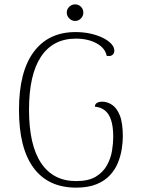

<svg xmlns="http://www.w3.org/2000/svg" viewBox="-20 -848 646 880"><path d="M329 12Q201 12 134 -78.5Q67 -169 67 -344Q67 -519 134.5 -610Q202 -701 326 -701Q364 -701 396.5 -693.5Q429 -686 453.5 -673.5Q478 -661 491 -646Q504 -631 504 -616Q504 -603 495 -596Q486 -589 469 -592Q462 -628 422.5 -649.5Q383 -671 328 -671Q223 -671 168 -588.5Q113 -506 113 -345Q113 -183 168.5 -100.5Q224 -18 329 -18Q386 -18 419.5 -38.5Q453 -59 470.5 -91Q488 -123 493.5 -157.5Q499 -192 499 -220Q499 -268 489 -298Q479 -328 460 -342.5Q441 -357 415 -359Q415 -371 424.5 -376.5Q434 -382 449 -382Q471 -382 493 -368Q515 -354 529 -319.5Q543 -285 543 -222Q543 -197 538 -165Q533 -133 520.5 -102Q508 -71 484 -45Q460 -19 422 -3.5Q384 12 329 12ZM324 -752Q309 -752 297.5 -763.5Q286 -775 286 -790Q286 -806 297.5 -817Q309 -828 324 -828Q340 -828 351 -817Q362 -806 362 -790Q362 -775 351 -763.5Q340 -752 324 -752Z"/></svg>

Font: Arima Thin ExtraLight
Style: Regular
Weight: 250
Version: Version 1.100